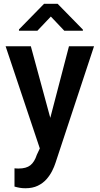

<svg xmlns="http://www.w3.org/2000/svg" viewBox="-20 -770 521 1003"><path d="M245.6 -683.6 175.3 -609.4H79.1V-616.2L210 -750H281.2L413.1 -615.2V-609.4H315.9ZM340.3 -528.3H471.2L270 80.6Q263.7 100.6 252.2 123.3Q240.7 146 222.7 166.5Q204.6 187 177.5 200.2Q150.4 213.4 112.3 213.4Q95.7 213.4 82.3 210.9Q68.8 208.5 55.7 204.6V109.4Q60.5 109.9 66.7 110.1Q72.8 110.4 76.7 110.4Q117.2 110.4 138.7 93.3Q160.2 76.2 172.4 38.6L188 5.4L9.3 -528.3H141.1L242.7 -154.3Z"/></svg>

Font: Robert Sans
Style: Bold
Weight: 700
Designer: Christian Robertson (extended by Adam Twardoch)
Foundry: Google
Version: Version 12.135;April 2, 2019;FontCreator 11.5.0.2425 64-bit;